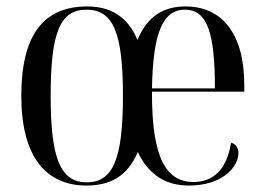

<svg xmlns="http://www.w3.org/2000/svg" viewBox="-20 -565 818 595"><path d="M248 10C323 10 376 -20 407 -94C440 -24 493 10 565 10C671 10 719 -49 719 -91C719 -107 710 -119 696 -123C683 -39 640 -1 580 -1C494 -1 450 -77 451 -281H737V-302C737 -462 667 -545 555 -545C488 -545 437 -516 406 -441C375 -516 320 -545 250 -545C115 -545 46 -457 46 -268C46 -81 121 10 248 10ZM249 0C167 0 137 -74 137 -268C137 -464 166 -535 248 -535C331 -535 361 -464 361 -268C361 -74 331 0 249 0ZM646 -291H451C454 -469 487 -535 553 -535C623 -535 646 -462 646 -291Z"/></svg>

Font: Noto Serif Display Condensed
Style: Regular
Weight: 400
Width: 3
Designer: Monotype Design Team
Foundry: Monotype Imaging Inc.
Version: Version 2.009